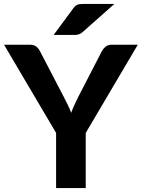

<svg xmlns="http://www.w3.org/2000/svg" viewBox="-30 -952 717 972"><path d="M404 -279V0H254V-279L-9.5 -725.5H122.5Q142 -725.5 153.8 -716.2Q165.5 -707 172.5 -692.5L291.5 -464Q303.5 -441 313.2 -421Q323 -401 330.5 -381Q337.5 -401 346.8 -421.2Q356 -441.5 367.5 -464L485.5 -692.5Q491.5 -704.5 503.5 -715Q515.5 -725.5 534.5 -725.5H667.5ZM549 -932 387.5 -789Q382 -784.5 377 -781.8Q372 -779 366.8 -777.5Q361.5 -776 355.2 -775.5Q349 -775 341.5 -775H241.5L341.5 -910.5Q347 -918 352.2 -922.2Q357.5 -926.5 363.8 -928.8Q370 -931 378 -931.5Q386 -932 396.5 -932Z"/></svg>

Font: LatoLatin Heavy
Style: Regular
Weight: 800
Designer: Lukasz Dziedzic with Adam Twardoch and Botio Nikoltchev
Foundry: tyPoland Lukasz Dziedzic
Version: Version 2.015; 2015-08-06; http://www.latofonts.com/